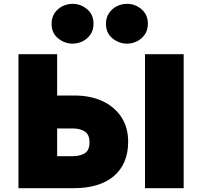

<svg xmlns="http://www.w3.org/2000/svg" viewBox="-20 -983 1056 1003"><path d="M76.5 0V-700H278.5V-484H370.5Q450.5 -484 513.5 -455.5Q576.5 -427 613 -372.8Q649.5 -318.5 649.5 -242Q649.5 -184.5 630.5 -139.5Q611.5 -94.5 575 -63.2Q538.5 -32 485.8 -16Q433 0 365.5 0ZM278.5 -167H357.5Q399.5 -167 423.5 -182.8Q447.5 -198.5 447.5 -239Q447.5 -281 422.5 -296.5Q397.5 -312 358.5 -312H278.5ZM737.5 0V-700H939.5V0ZM359.5 -755Q317.5 -755 283.5 -782.8Q249.5 -810.5 249.5 -859Q249.5 -891 265 -914.2Q280.5 -937.5 305.8 -950.2Q331 -963 359.5 -963Q401.5 -963 435 -935Q468.5 -907 468.5 -859Q468.5 -826.5 452.8 -803.2Q437 -780 412 -767.5Q387 -755 359.5 -755ZM643.5 -755Q601.5 -755 567.5 -782.8Q533.5 -810.5 533.5 -859Q533.5 -891 549.2 -914.2Q565 -937.5 590 -950.2Q615 -963 643.5 -963Q685.5 -963 719 -935Q752.5 -907 752.5 -859Q752.5 -826.5 736.8 -803.2Q721 -780 696 -767.5Q671 -755 643.5 -755Z"/></svg>

Font: Geologica Roman Black
Style: Regular
Weight: 900
Designer: Sindre Bremnes, Frode Helland
Foundry: Monokrom Skriftforlag AS
Version: Version 1.010;gftools[0.9.28]